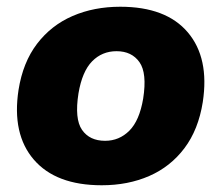

<svg xmlns="http://www.w3.org/2000/svg" viewBox="-20 -539 657 570"><path d="M282 11Q146 11 80.5 -65Q15 -141 35 -272Q48 -354 90 -409Q132 -464 195.5 -491.5Q259 -519 337 -519Q473 -519 537.5 -443Q602 -367 582 -236Q569 -154 527.5 -99Q486 -44 423 -16.5Q360 11 282 11ZM292 -121Q334 -121 364 -151Q394 -181 405 -246Q417 -322 394 -354.5Q371 -387 326 -387Q283 -387 253.5 -357Q224 -327 213 -262Q201 -186 223.5 -153.5Q246 -121 292 -121Z"/></svg>

Font: Mulish Black
Style: Italic
Weight: 900
Italic angle: -9°
Designer: Vernon Adams
Foundry: Vernon Adams
Version: Version 3.603; ttfautohint (v1.8.3)